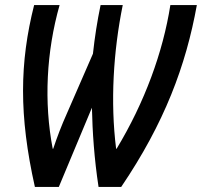

<svg xmlns="http://www.w3.org/2000/svg" viewBox="-20 -734 793 754"><path d="M117 0H211L341 -311C343 -217 350 -111 367 0H456C626 -251 710 -476 753 -714H649C620 -529 548 -332 438 -150H436C413 -333 425 -532 462 -714H375C362 -652 352 -588 345 -523L243 -289C221 -240 204 -195 189 -150H187C152 -332 162 -531 214 -714H114C57 -488 54 -281 117 0Z"/></svg>

Font: Noto Sans UI Condensed Medium
Style: Italic
Weight: 500
Width: 3
Italic angle: -12°
Designer: Monotype Design Team
Foundry: Monotype Imaging Inc.
Version: Version 1.901